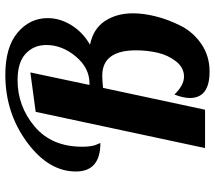

<svg xmlns="http://www.w3.org/2000/svg" viewBox="-63 -727 807 721"><g transform="rotate(-90 340.5 -366.5)"><path d="M281 -636 429 -656 382 -434H388Q446 -434 489 -485.5Q532 -537 532 -596Q532 -643 499.5 -673.5Q467 -704 400 -704Q302 -704 226 -640Q150 -576 150 -461Q150 -444 152 -431Q154 -418 156 -412.5Q158 -407 161 -400.5Q164 -394 164 -393Q57 -393 57 -485Q57 -588 167.5 -669Q278 -750 420 -750Q524 -750 578.5 -704Q633 -658 633 -591Q633 -545 606.5 -502Q580 -459 533 -432Q593 -420 622 -376Q651 -332 651 -271Q651 -231 639.5 -185Q628 -139 604.5 -92Q581 -45 536 -14Q491 17 432 17Q333 17 333 -57Q333 -82 346 -115Q381 -79 413 -79Q447 -79 470.5 -109Q494 -139 503 -178Q512 -217 512 -259Q512 -386 417 -386Q398 -386 371 -383L289 0H145Z"/></g></svg>

Font: Lobster Two
Style: Bold Italic
Weight: 700
Designer: Pablo Impallari
Foundry: Pablo Impallari. www.impallari.com
Version: Version 2.000